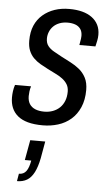

<svg xmlns="http://www.w3.org/2000/svg" viewBox="-57 -575 502 893"><g transform="rotate(5 194.5 -128.5)"><path d="M154 12Q113 12 84 4Q55 -4 36.5 -19.5Q18 -35 9 -56.5Q0 -78 0 -105Q0 -119 2 -134Q4 -149 9 -164H84Q80 -152 78.5 -139.5Q77 -127 77 -118Q77 -96 86 -81.5Q95 -67 112.5 -59.5Q130 -52 155 -52Q177 -52 195.5 -59Q214 -66 227.5 -79Q241 -92 248.5 -111Q256 -130 256 -154Q256 -174 247.5 -188Q239 -202 224.5 -213Q210 -224 192 -232.5Q174 -241 155 -251Q137 -260 119 -270.5Q101 -281 87 -295Q73 -309 65 -328.5Q57 -348 57 -375Q57 -416 70 -446Q83 -476 107 -496.5Q131 -517 162 -527.5Q193 -538 230 -538Q264 -538 290.5 -531Q317 -524 336 -510Q355 -496 365 -476Q375 -456 375 -430Q375 -416 372 -402Q369 -388 366 -375H291Q295 -396 296 -404.5Q297 -413 297 -418Q297 -438 288 -450.5Q279 -463 263.5 -468.5Q248 -474 228 -474Q207 -474 190 -467.5Q173 -461 161.5 -449.5Q150 -438 144 -423Q138 -408 138 -392Q138 -371 148.5 -357.5Q159 -344 176 -334.5Q193 -325 213 -314Q234 -303 256.5 -291.5Q279 -280 298 -264.5Q317 -249 329 -226Q341 -203 341 -169Q341 -123 326 -88.5Q311 -54 285 -31.5Q259 -9 225 1.5Q191 12 154 12ZM57 281 63 246Q85 246 97 230Q109 214 115 180H85L102 86H172L158 165Q150 206 136.5 232Q123 258 103.5 269.5Q84 281 57 281Z"/></g></svg>

Font: Archivo Condensed
Style: Italic
Weight: 400
Width: 3
Italic angle: -10°
Designer: Hector Gatti
Foundry: Omnibus-Type
Version: Version 2.001